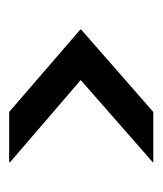

<svg xmlns="http://www.w3.org/2000/svg" viewBox="12 -540 349 412"><g transform="rotate(90 186.0 -333.5)"><path d="M43 -332.7V-333.7L219.7 -488.4H327.7V-487.4L151.3 -332.7ZM219.7 -179.2 43 -331.7V-332.7H151.3L327.7 -181V-179.2Z"/></g></svg>

Font: Foldit Thin
Style: Regular
Weight: 100
Designer: Sophia Tai
Foundry: Sophia Tai
Version: Version 1.003